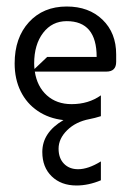

<svg xmlns="http://www.w3.org/2000/svg" viewBox="-20 -365 400 590"><path d="M85 -170Q85 -162 86 -153L125 -190H277Q277 -300 185 -300Q140 -300 112.5 -264Q85 -228 85 -170ZM25 -170Q25 -249 69 -297Q113 -345 185 -345Q253 -345 295 -304.5Q337 -264 337 -198V-175Q337 -145 307 -145H87Q94 -99 124 -72Q154 -45 200 -45Q252 -45 290 -72V-8Q271 -2 255 1Q213 9 186.5 35Q160 61 160 92Q160 121 176.5 138Q193 155 220 155Q251 155 290 131V189Q252 205 215 205Q168 205 139 177Q110 149 110 102Q110 42 175 4Q130 -1 96 -24Q62 -47 43.5 -84.5Q25 -122 25 -170Z"/></svg>

Font: Glametrix
Style: Regular
Weight: 500
Designer: gluk
Foundry: gluk
Version: Version 0.40